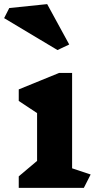

<svg xmlns="http://www.w3.org/2000/svg" viewBox="-48 -912 476 932"><path d="M359 0H43V-56L132 -131V-363L43 -422V-478L239 -558H302V-95L392 -65ZM231 -669 -28 -824 -3 -873 181 -892 288 -696Z"/></svg>

Font: Inknut Antiqua
Style: Bold
Weight: 700
Designer: Claus Eggers Sørensen
Foundry: Claus Eggers Sørensen
Version: Version 1.003; ttfautohint (v1.8.2) -l 8 -r 50 -G 200 -x 14 